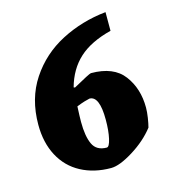

<svg xmlns="http://www.w3.org/2000/svg" viewBox="-93 -655 672 745"><g transform="rotate(-15 243.5 -283.0)"><path d="M33 -223Q33 -328 84 -405Q135 -482 218 -525Q301 -568 398 -578V-503Q315 -482 268.5 -439.5Q222 -397 203 -328L208 -326Q276 -364 282 -364Q373 -364 413.5 -310Q454 -256 454 -180Q454 -162 450.5 -139.5Q447 -117 443 -102Q408 -57 352.5 -22.5Q297 12 263 12Q195 12 142.5 -16Q90 -44 61.5 -97.5Q33 -151 33 -223ZM291 -175Q291 -270 251 -270Q245 -269 230 -264.5Q215 -260 198 -253Q196 -211 196 -191Q196 -133 211 -101Q226 -69 267 -69Q277 -69 284 -99.5Q291 -130 291 -175Z"/></g></svg>

Font: Grenze ExtraBold
Style: Regular
Weight: 800
Designer: Renata Polastri
Foundry: Omnibus-Type
Version: Version 1.002; ttfautohint (v1.8)